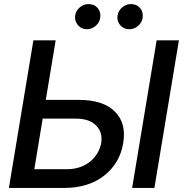

<svg xmlns="http://www.w3.org/2000/svg" viewBox="-20 -926 905 946"><path d="M205.6 -433.9H367.9Q488.3 -433.9 546 -376.4Q603.7 -318.9 587 -220.5Q570.3 -121.1 492.9 -60.5Q415.5 0 296.2 0H23.8L144.5 -727.3H254.3ZM861.5 -727.3 740.8 0H631L751.8 -727.3ZM190.3 -341.6 149.1 -92.3H311.4Q345.5 -92.3 375.4 -103Q405.2 -113.6 426.3 -131.7Q447.4 -149.9 460.9 -173.1Q474.4 -196.4 478.7 -221.9Q486.9 -273.4 453.7 -307.5Q420.5 -341.6 352.6 -341.6ZM616.5 -782Q589.1 -782 571.9 -802.4Q554.7 -822.8 559.3 -850.5Q563.2 -873.9 582.4 -889.9Q601.6 -905.9 624.6 -905.9Q653.8 -905.9 670.5 -886Q687.1 -866.1 682.5 -837Q679 -814.6 660 -798.3Q641 -782 616.5 -782ZM407.7 -782Q380.7 -782 363.5 -802.7Q346.2 -823.5 350.5 -850.5Q354 -873.9 373.4 -889.9Q392.8 -905.9 415.8 -905.9Q445 -905.9 461.6 -886Q478.3 -866.1 473.7 -837Q470.2 -814.6 451.2 -798.3Q432.2 -782 407.7 -782Z"/></svg>

Font: Karasuma Gothic
Style: Medium Italic
Weight: 500
Italic angle: 9.39998°
Designer: Rasmus Andersson / Ryoko Nishizuka
Foundry: Genbu
Version: Version 1.00